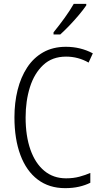

<svg xmlns="http://www.w3.org/2000/svg" viewBox="-20 -967 528 997"><path d="M323 -673Q251 -673 204.5 -629.5Q158 -586 135.5 -514.5Q113 -443 113 -357Q113 -261 138 -190Q163 -119 210 -80Q257 -41 323 -41Q361 -41 392.5 -49.5Q424 -58 449 -69V-18Q423 -5 390.5 2.5Q358 10 318 10Q235 10 176 -34.5Q117 -79 86 -162Q55 -245 55 -358Q55 -434 71.5 -500Q88 -566 121 -616.5Q154 -667 204.5 -695.5Q255 -724 322 -724Q398 -724 462 -690L440 -642Q386 -673 323 -673ZM428 -939Q413 -917 389.5 -889Q366 -861 340 -834Q314 -807 293 -788H258V-799Q288 -836 315.5 -874Q343 -912 363 -947H428Z"/></svg>

Font: Noto Sans Tamil Condensed Light
Style: Regular
Weight: 300
Width: 3
Designer: Jelle Bosma - Monotype Design Team
Foundry: Monotype Imaging Inc.
Version: Version 2.004; ttfautohint (v1.8.4.7-5d5b)